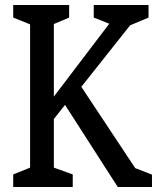

<svg xmlns="http://www.w3.org/2000/svg" viewBox="-20 -750 660 770"><path d="M154.8 -308.5 444.5 -689.5 436.7 -647.5 356 -679.5V-730H575.7V-679.5L478.7 -638.7L534.3 -689.5L280 -368.8L269.7 -365.7L149.7 -214.5ZM33 -50.5 120.7 -85.8 100.7 -47.2V-682.8L120.7 -644.2L33 -679.5V-730H257.3V-679.5L173.7 -644.2L196 -685.7V-44.3L173.7 -85.8L271.7 -50.5V0H33ZM224 -355.5 290.3 -425.8 537.2 -53.2 500.8 -84.2 589.5 -49.8V0H452.3Z"/></svg>

Font: Monaspace Xenon Var ExtraLight
Style: Regular
Weight: 200
Designer: Riley Cran and the Lettermatic Team
Version: Version 1.200 (Monaspace Xenon Var)